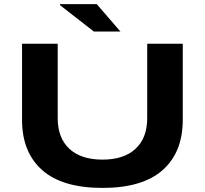

<svg xmlns="http://www.w3.org/2000/svg" viewBox="-20 -899 994 931"><path d="M564 -746.1H435.1L271 -874V-878.9H449.2ZM477.1 12.2Q282.2 12.2 184.6 -74.2Q86.9 -160.6 86.9 -317.9V-687H259.8V-326.2Q259.8 -230 316.4 -177.5Q373 -125 477.1 -125Q580.6 -125 637.2 -177.5Q693.8 -230 693.8 -326.2V-687H866.2V-317.9Q866.2 -160.6 768.6 -74.2Q670.9 12.2 477.1 12.2Z"/></svg>

Font: Archivo Expanded
Style: Bold
Weight: 700
Width: 7
Designer: Hector Gatti
Foundry: Omnibus-Type
Version: Version 2.001